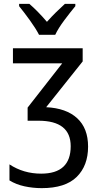

<svg xmlns="http://www.w3.org/2000/svg" viewBox="-20 -964 524 994"><path d="M316 -944Q292 -922 270 -900.5Q248 -879 223 -851Q201 -877 177 -901.5Q153 -926 132 -944H79V-932Q105 -900 135 -858.5Q165 -817 182 -784H266Q282 -818 313.5 -860Q345 -902 370 -932V-944ZM47 -714V-636H302L123 -407V-339H179Q346 -339 346 -207Q346 -65 193 -65Q102 -65 29 -113V-30Q63 -9 106.5 0.5Q150 10 196 10Q318 10 377 -48Q436 -106 436 -205Q436 -300 379.5 -352Q323 -404 219 -409L408 -646V-714Z"/></svg>

Font: Noto Sans Display SemiCondensed
Style: Regular
Weight: 400
Width: 4
Designer: Monotype Design team
Foundry: Monotype Imaging Inc.
Version: 1.000